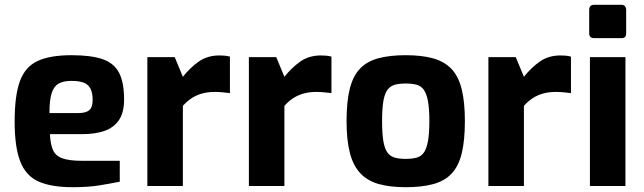

<svg xmlns="http://www.w3.org/2000/svg" viewBox="-20 -775 2683 800"><path d="M283 5Q194 5 141 -18.5Q88 -42 64.5 -102Q41 -162 41 -268Q41 -377 63 -437Q85 -497 137 -521Q189 -545 278 -545Q358 -545 406 -529Q454 -513 475.5 -473Q497 -433 497 -360Q497 -306 475.5 -274.5Q454 -243 415 -229.5Q376 -216 323 -216H188Q190 -175 200.5 -150.5Q211 -126 239.5 -115.5Q268 -105 322 -105H479V-18Q440 -10 393.5 -2.5Q347 5 283 5ZM186 -304H308Q338 -304 352 -316Q366 -328 366 -359Q366 -388 357 -405.5Q348 -423 329 -430.5Q310 -438 278 -438Q244 -438 224 -426.5Q204 -415 195 -386Q186 -357 186 -304Z M594 0V-537H708L742 -455Q771 -492 807.5 -518Q844 -544 894 -544Q905 -544 916.5 -543Q928 -542 938 -539V-387Q923 -389 906.5 -390.5Q890 -392 875 -392Q846 -392 822.5 -385.5Q799 -379 779.5 -366.5Q760 -354 742 -334V0Z M1017 0V-537H1131L1165 -455Q1194 -492 1230.5 -518Q1267 -544 1317 -544Q1328 -544 1339.5 -543Q1351 -542 1361 -539V-387Q1346 -389 1329.5 -390.5Q1313 -392 1298 -392Q1269 -392 1245.5 -385.5Q1222 -379 1202.5 -366.5Q1183 -354 1165 -334V0Z M1670 5Q1604 5 1557 -8.5Q1510 -22 1480.5 -54Q1451 -86 1437.5 -139Q1424 -192 1424 -270Q1424 -352 1437.5 -405.5Q1451 -459 1480.5 -489.5Q1510 -520 1557.5 -532.5Q1605 -545 1670 -545Q1737 -545 1784 -532Q1831 -519 1860.5 -488.5Q1890 -458 1903.5 -404.5Q1917 -351 1917 -270Q1917 -190 1904 -136.5Q1891 -83 1862 -52Q1833 -21 1785.5 -8Q1738 5 1670 5ZM1670 -113Q1697 -113 1715.5 -118Q1734 -123 1745.5 -138.5Q1757 -154 1763 -186Q1769 -218 1769 -270Q1769 -323 1763 -354.5Q1757 -386 1745.5 -401.5Q1734 -417 1715.5 -422Q1697 -427 1670 -427Q1644 -427 1625.5 -422Q1607 -417 1595 -401.5Q1583 -386 1577.5 -354.5Q1572 -323 1572 -270Q1572 -218 1577.5 -186Q1583 -154 1595 -138.5Q1607 -123 1625.5 -118Q1644 -113 1670 -113Z M2015 0V-537H2129L2163 -455Q2192 -492 2228.5 -518Q2265 -544 2315 -544Q2326 -544 2337.5 -543Q2349 -542 2359 -539V-387Q2344 -389 2327.5 -390.5Q2311 -392 2296 -392Q2267 -392 2243.5 -385.5Q2220 -379 2200.5 -366.5Q2181 -354 2163 -334V0Z M2456 -616Q2435 -616 2435 -636V-734Q2435 -755 2456 -755H2570Q2579 -755 2584 -749Q2589 -743 2589 -734V-636Q2589 -616 2570 -616ZM2438 0V-537H2586V0Z"/></svg>

Font: Exo Thin
Style: Bold
Weight: 700
Version: Version 2.000